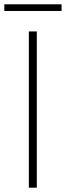

<svg xmlns="http://www.w3.org/2000/svg" viewBox="-24 -872 306 892"><path d="M110 0V-726H147V0ZM-4 -821V-852H262V-821Z"/></svg>

Font: Noto Sans JP
Style: Regular
Weight: 100
Designer: Ryoko NISHIZUKA 西塚涼子 (kana, bopomofo & ideographs); Paul D. Hunt (Latin, Greek & Cyrillic); Sandoll Communications 산돌커뮤니
Foundry: Adobe
Version: Version 2.004;hotconv 1.0.118;makeotfexe 2.5.65603